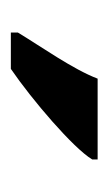

<svg xmlns="http://www.w3.org/2000/svg" viewBox="57 -863 200 354"><g transform="rotate(90 157.0 -686.0)"><path d="M40 -619V-606H107C164 -645 253 -721 274 -756V-766H125C108 -721 66 -662 40 -619Z"/></g></svg>

Font: Noto Serif Devanagari ExtraCondensed ExtraBold
Style: Regular
Weight: 800
Width: 2
Designer: Universal Thirst, Indian Type Foundry and the Monotype Design Team
Foundry: Monotype Imaging Inc.
Version: Version 2.004